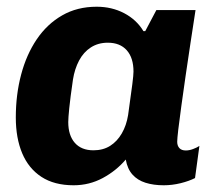

<svg xmlns="http://www.w3.org/2000/svg" viewBox="-20 -541 656 571"><path d="M199 10Q141.5 10 103.2 -15Q65 -40 46 -85.2Q27 -130.5 27 -191.5Q27 -259.5 42.8 -319Q58.5 -378.5 89.2 -424Q120 -469.5 164.8 -495.2Q209.5 -521 267.5 -521Q312.5 -521 349.2 -501.8Q386 -482.5 406.5 -448.5H412L445 -511H561.5Q554.5 -465.5 546.8 -415Q539 -364.5 532 -315.5Q525 -266.5 519.2 -225Q513.5 -183.5 510.2 -155.8Q507 -128 507 -119.5Q507 -107.5 513.5 -100.5Q520 -93.5 532.5 -93.5Q543 -93.5 554.2 -97.8Q565.5 -102 573 -107L560 -11.5Q542.5 -2.5 517.2 3.8Q492 10 467 10Q436.5 10 412.8 2.5Q389 -5 374 -21.8Q359 -38.5 354 -66.5Q325.5 -33 285.5 -11.5Q245.5 10 199 10ZM258 -94Q286.5 -94 307.5 -107.2Q328.5 -120.5 342.2 -144.2Q356 -168 361 -199Q370 -263 373.5 -290.5Q377 -318 377 -328Q377 -369 357 -391.5Q337 -414 300.5 -414Q272 -414 250.2 -400Q228.5 -386 215.2 -361Q202 -336 197 -304.5Q189 -249.5 186 -219.8Q183 -190 183 -178Q183 -138.5 202.5 -116.2Q222 -94 258 -94Z"/></svg>

Font: Chivo Medium
Style: Italic
Weight: 500
Italic angle: -8.05°
Designer: Hector Gatti
Foundry: Omnibus-Type
Version: Version 2.002